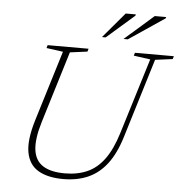

<svg xmlns="http://www.w3.org/2000/svg" viewBox="-59 -940 951 1007"><g transform="rotate(5 416.5 -437.0)"><path d="M173 -279Q145 -187.5 152.2 -130.5Q159.5 -73.5 201 -47Q242.5 -20.5 316 -20.5Q383.5 -20.5 435 -43.5Q486.5 -66.5 524.2 -118.5Q562 -170.5 588.5 -257L711 -655L623.5 -667L628 -682.5H833L828.5 -667L736.5 -655L609.5 -239.5Q582 -149 539.8 -94.2Q497.5 -39.5 440.5 -14.8Q383.5 10 311 10Q229 10 179 -19.5Q129 -49 117.2 -113.5Q105.5 -178 137.5 -283.5L251.5 -655L164 -667L168.5 -682.5H384L379.5 -667L288 -655ZM562 -749.5 715 -883.5H775L773 -876.5L584.5 -749.5ZM448.5 -749.5 562 -883.5H615.5L613.5 -876.5L468 -749.5Z"/></g></svg>

Font: Newsreader ExtraLight
Style: Italic
Weight: 250
Italic angle: -17°
Designer: Hugues Gentile
Foundry: Production Type
Version: Version 1.003